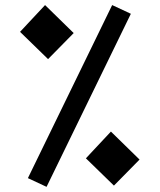

<svg xmlns="http://www.w3.org/2000/svg" viewBox="-20 -723 626 753"><path d="M162.6 9.8 89.4 -24.4 419.9 -703.1 493.2 -668.9ZM426.8 4.9 316.9 -102.1 415 -207 527.3 -97.2ZM168.5 -491.2 58.6 -598.1 156.7 -703.1 269 -593.3Z"/></svg>

Font: Cascadia Code
Style: Regular
Weight: 400
Monospace: yes
Designer: Aaron Bell
Foundry: Saja Typeworks
Version: Version 2106.017